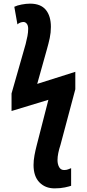

<svg xmlns="http://www.w3.org/2000/svg" viewBox="-20 -788 475 1048"><path d="M277.8 240.2Q227.1 240.2 195.1 207.3Q163.1 174.3 163.1 112.8Q163.1 87.4 168.2 59.8Q173.3 32.2 180.2 5.9L244.1 -243.2L43 -182.1V-277.8L120.1 -547.9Q126 -571.3 129.9 -591.3Q133.8 -611.3 133.8 -630.9Q133.8 -648.9 126.2 -658.4Q118.7 -668 107.9 -668Q100.1 -668 90.6 -664.6Q81.1 -661.1 75.2 -654.8L58.1 -751Q73.7 -758.8 98.4 -763.4Q123 -768.1 144 -768.1Q202.1 -768.1 230 -734.4Q257.8 -700.7 257.8 -641.1Q257.8 -610.4 251.5 -580.3Q245.1 -550.3 235.8 -518.1L183.1 -330.1L391.1 -396V-300.8L310.1 2.9Q302.2 26.9 298.1 47.4Q293.9 67.9 293.9 85.9Q293.9 107.9 302.7 124Q311.5 140.1 330.1 140.1Q342.8 140.1 351.6 136.5Q360.4 132.8 368.2 129.9V226.1Q358.9 229.5 334.2 234.9Q309.6 240.2 277.8 240.2Z"/></svg>

Font: Open Sans Condensed
Style: Bold
Weight: 700
Width: 3
Designer: Monotype Design Team
Foundry: Monotype Imaging Inc.
Version: Version 3.003; ttfautohint (v1.8.4)